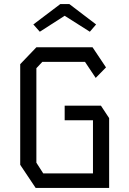

<svg xmlns="http://www.w3.org/2000/svg" viewBox="-20 -930 640 950"><path d="M160 -696 80 -612.5V-114.5L156.5 0H520V-345.5L479.5 -407H300V-335H440V-72H194L160 -125V-592.5L189.5 -624H400.5L453.5 -544.5L504.5 -596.5L438 -696ZM323 -910 455.5 -809 424.5 -773 300 -852 177 -773 145 -809 278.5 -910Z"/></svg>

Font: Kode
Style: Regular
Weight: 400
Monospace: yes
Designer: Isa Ozler
Foundry: Kadena LLC
Version: Version 1.000;gftools[0.9.28]